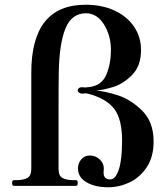

<svg xmlns="http://www.w3.org/2000/svg" viewBox="-20 -784 699 810"><path d="M309 -74Q309 -96 323 -112Q337 -128 359 -128Q382 -128 399.5 -112.5Q417 -97 418 -75L417 -56Q417 -27 445 -27Q467 -27 481 -68Q495 -109 495 -191Q495 -279 463.5 -322.5Q432 -366 358 -387Q349 -390 342 -390L326 -389Q319 -389 313.5 -393Q308 -397 308 -402Q308 -408 312.5 -412Q317 -416 324 -416L340 -415Q345 -415 359 -417Q410 -424 429 -470Q448 -516 448 -573Q448 -634 418.5 -681Q389 -728 343 -728Q282 -728 256 -663.5Q230 -599 228 -480Q227 -432 227 -309V-72Q227 -42 244 -33Q261 -24 290 -24H301Q308 -24 308 -12Q308 0 301 0H39Q31 0 31 -12Q31 -24 39 -24H49Q78 -24 95 -33Q112 -42 112 -72V-477Q112 -764 341 -764Q410 -764 463 -739.5Q516 -715 545.5 -671.5Q575 -628 575 -573Q575 -506 537.5 -468Q500 -430 457.5 -417Q415 -404 385 -402Q423 -399 477 -382Q531 -365 579.5 -317.5Q628 -270 628 -187Q628 -122 599 -78.5Q570 -35 526.5 -14.5Q483 6 437 6Q381 6 345 -15Q309 -36 309 -74Z"/></svg>

Font: Shippori Mincho
Style: Bold
Weight: 700
Designer: FONTDASU
Foundry: FONTDASU / Google Inc. / but / Adobe
Version: Version 3.110; ttfautohint (v1.8.3)